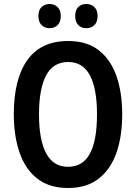

<svg xmlns="http://www.w3.org/2000/svg" viewBox="-20 -930 680 960"><path d="M591 -358Q591 -248 562 -165.5Q533 -83 473 -36.5Q413 10 321 10Q227 10 167 -36.5Q107 -83 78 -166.5Q49 -250 49 -359Q49 -535 117 -630Q185 -725 321 -725Q414 -725 473.5 -679Q533 -633 562 -550.5Q591 -468 591 -358ZM175 -358Q175 -230 211 -163Q247 -96 320 -96Q394 -96 429.5 -162Q465 -228 465 -358Q465 -487 429.5 -553.5Q394 -620 321 -620Q246 -620 210.5 -553Q175 -486 175 -358ZM172 -850Q172 -880 188 -895Q204 -910 228 -910Q252 -910 268 -894.5Q284 -879 284 -850Q284 -820 268 -804.5Q252 -789 228 -789Q204 -789 188 -804.5Q172 -820 172 -850ZM356 -850Q356 -880 371.5 -895Q387 -910 411 -910Q436 -910 452 -894.5Q468 -879 468 -850Q468 -820 452 -804.5Q436 -789 411 -789Q387 -789 371.5 -804.5Q356 -820 356 -850Z"/></svg>

Font: Noto Sans Myanmar UI Condensed SemiBold
Style: Regular
Weight: 600
Width: 3
Designer: Monotype Design Team
Foundry: Monotype Imaging Inc.
Version: Version 2.103; ttfautohint (v1.8.4.7-5d5b)